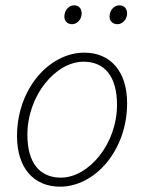

<svg xmlns="http://www.w3.org/2000/svg" viewBox="-20 -690 543 722"><path d="M206 12C336 12 458 -123 458 -302C458 -422 395 -492 297 -492C166 -492 44 -357 44 -178C44 -57 108 12 206 12ZM209 -22C129 -22 83 -78 83 -183C83 -332 190 -458 294 -458C374 -458 420 -402 420 -296C420 -148 313 -22 209 -22ZM251 -599C270 -599 287 -617 287 -639C287 -659 276 -670 258 -670C240 -670 222 -652 222 -628C222 -610 234 -599 251 -599ZM422 -599C440 -599 458 -617 458 -639C458 -659 446 -670 428 -670C410 -670 392 -652 392 -628C392 -610 404 -599 422 -599Z"/></svg>

Font: Source Sans Pro Light
Style: Italic
Weight: 300
Italic angle: -11°
Designer: Paul D. Hunt
Foundry: Adobe Systems Incorporated
Version: Version 3.006;hotconv 1.0.111;makeotfexe 2.5.65597